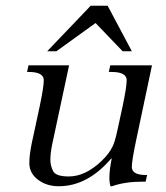

<svg xmlns="http://www.w3.org/2000/svg" viewBox="-20 -643 577 667"><path d="M176 -465H144L295 -623H354L438 -465H406L312 -563ZM453 -156Q438 -85 438 -64Q438 -58 439 -56Q445 -35 487 -35H491L486 -12H476Q414 -12 369 4H364Q360 -7 360 -26Q360 -52 368 -92H366Q284 4 184 4Q143 4 113.5 -17.5Q84 -39 82 -72Q82 -76 82 -80Q82 -103 90 -144L118 -274Q132 -341 132 -363Q132 -369 131 -372Q124 -393 80 -393H74L79 -416H220L161 -140Q155 -110 155 -88Q155 -67 164.5 -48.5Q174 -30 219 -30Q276 -30 332 -83Q360 -110 371 -134Q379 -149 388 -191L406 -274Q420 -341 420 -363Q420 -369 419 -372Q412 -393 368 -393H358L363 -416H508Z"/></svg>

Font: New Athena Unicode
Style: Italic
Weight: 400
Designer: J. Rusten 1997; rev. by R. Hancock 2001, 2002, rev. by D. Mastronarde 2002-2019
Foundry: Society for Classical Studies (formerly American Philological Association)
Version: Version 5.008